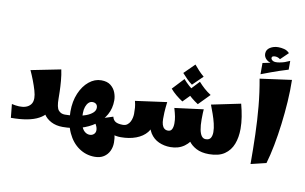

<svg xmlns="http://www.w3.org/2000/svg" viewBox="-103 -1133 2432 1531"><g transform="rotate(10 1113.0 -367.5)"><path d="M31 0 20 -110Q49 -103 78.5 -101.5Q108 -100 132.5 -108Q157 -116 172.5 -135Q188 -154 188 -187Q188 -212 177.5 -248Q167 -284 151.5 -324.5Q136 -365 119 -402L360 -450Q369 -408 373 -361Q377 -314 378 -275Q379 -236 379 -217Q379 -146 398.5 -123Q418 -100 450 -100L470 -50L450 0Q396 0 356 -21Q316 -42 294.5 -76.5Q273 -111 273 -150H332Q332 -84 255.5 -42Q179 0 31 0Z M742 190Q672 190 614.5 150.5Q557 111 523.5 38.5Q490 -34 490 -133Q490 -215 517.5 -280Q545 -345 591 -382.5Q637 -420 690 -420Q738 -420 766 -398Q794 -376 806.5 -344Q819 -312 819 -280Q819 -215 790 -163Q761 -111 710 -74.5Q659 -38 592.5 -19Q526 0 450 0V-100Q498 -100 541.5 -106.5Q585 -113 619 -126Q653 -139 672.5 -157Q692 -175 692 -197Q692 -217 680.5 -227Q669 -237 651 -237Q633 -237 619.5 -224Q606 -211 598 -188.5Q590 -166 590 -137Q590 -80 601 -44.5Q612 -9 631 7.5Q650 24 673 24Q693 24 706.5 11.5Q720 -1 720 -20Q720 -40 709.5 -60Q699 -80 687 -102L825 -137L832 -76Q841 -63 851 -47.5Q861 -32 868 -9Q875 14 875 52Q875 89 860 120.5Q845 152 815.5 171Q786 190 742 190ZM920 0Q880 0 844.5 -13.5Q809 -27 783.5 -54.5Q758 -82 747 -123L834 -151Q841 -123 861 -111.5Q881 -100 920 -100L940 -50Z M1636 11Q1574 11 1532.5 -11Q1491 -33 1468.5 -66Q1446 -99 1439 -132L1531 -252Q1531 -203 1537.5 -169.5Q1544 -136 1557 -119Q1570 -102 1590 -102Q1619 -102 1630 -120.5Q1641 -139 1641 -168Q1641 -199 1632 -236.5Q1623 -274 1609.5 -312Q1596 -350 1584 -381L1820 -430Q1834 -378 1842 -328Q1850 -278 1850 -231Q1850 -162 1829 -107.5Q1808 -53 1761.5 -21Q1715 11 1636 11ZM920 0V-100Q941 -100 955.5 -111Q970 -122 978 -138Q986 -154 989.5 -171.5Q993 -189 993 -202Q993 -230 991.5 -252Q990 -274 982 -305L1237 -340Q1234 -314 1232 -294.5Q1230 -275 1229 -254.5Q1228 -234 1228 -202L1161 -172Q1161 -118 1129.5 -79.5Q1098 -41 1043.5 -20.5Q989 0 920 0ZM1323 9Q1273 9 1229.5 -10.5Q1186 -30 1159 -72Q1132 -114 1132 -183L1228 -202Q1228 -175 1234 -156Q1240 -137 1252 -127Q1264 -117 1282 -117Q1305 -117 1314 -136Q1323 -155 1323 -183Q1323 -212 1318 -237.5Q1313 -263 1301 -304L1534 -334Q1533 -321 1532 -304Q1531 -287 1531 -252Q1531 -176 1506.5 -117Q1482 -58 1435.5 -24.5Q1389 9 1323 9ZM1407 -511Q1383 -528 1363 -548.5Q1343 -569 1323 -591L1407 -674Q1427 -650 1445 -630.5Q1463 -611 1488 -590ZM1355 -366Q1327 -384 1300.5 -406Q1274 -428 1254 -452L1341 -545Q1364 -519 1388 -497.5Q1412 -476 1443 -456ZM1480 -366Q1452 -384 1425.5 -406Q1399 -428 1379 -452L1466 -545Q1489 -519 1513 -497.5Q1537 -476 1568 -456Z M1977 31Q1977 -93 1973.5 -208Q1970 -323 1960 -433Q1950 -543 1930 -652L2186 -687Q2188 -602 2182 -510Q2176 -418 2164.5 -326Q2153 -234 2137 -150.5Q2121 -67 2101 1ZM2053 -781 2035 -787Q1987 -787 1963 -807.5Q1939 -828 1939 -856Q1939 -889 1968 -907Q1997 -925 2034 -925Q2057 -925 2081.5 -919Q2106 -913 2125 -893L2063 -833Q2053 -841 2042.5 -844.5Q2032 -848 2021 -848Q2011 -848 2003 -844.5Q1995 -841 1995 -830Q1995 -819 2010.5 -809.5Q2026 -800 2065 -807Q2091 -812 2106 -817.5Q2121 -823 2146 -834V-783ZM1931 -688V-779Q1974 -788 2008 -795Q2042 -802 2075 -808Q2108 -814 2146 -820V-763Q2106 -751 2075 -740.5Q2044 -730 2011 -718Q1978 -706 1931 -688Z"/></g></svg>

Font: Marhey Light
Style: Bold
Weight: 700
Version: Version 1.000